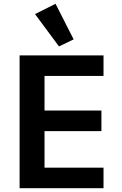

<svg xmlns="http://www.w3.org/2000/svg" viewBox="-20 -989 640 1009"><path d="M290 -745 367 -782 272 -969 164 -915ZM524 0V-108H214V-300H513V-408H214V-590H524V-698H83V0Z"/></svg>

Font: IBM Mono SemiBold
Style: Regular
Weight: 600
Monospace: yes
Designer: Mike Abbink, Paul van der Laan, Pieter van Rosmalen
Foundry: Bold Monday
Version: Version 2.3